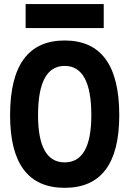

<svg xmlns="http://www.w3.org/2000/svg" viewBox="-20 -899 626 929"><path d="M293 9.8Q28.8 9.8 28.8 -341.8Q28.8 -703.1 293 -703.1Q557.1 -703.1 557.1 -341.8Q557.1 9.8 293 9.8ZM293 -113.3Q421.9 -113.3 421.9 -341.8Q421.9 -580.1 293 -580.1Q164.1 -580.1 164.1 -341.8Q164.1 -113.3 293 -113.3ZM104 -763.2V-879.4H481.9V-763.2Z"/></svg>

Font: Cascadia Code
Style: Regular
Weight: 400
Monospace: yes
Designer: Aaron Bell
Foundry: Saja Typeworks
Version: Version 2106.017